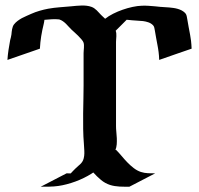

<svg xmlns="http://www.w3.org/2000/svg" viewBox="-20 -688 731 705"><path d="M7.3 -468Q8.5 -486.6 11.2 -504.4Q13.9 -522.2 17.3 -540.5Q18.6 -545.9 20 -551.1Q21.5 -556.4 22 -561.5Q22.5 -565.7 22.9 -570.7Q23.4 -575.7 24.4 -580.7Q25.4 -585.7 27 -590.2Q28.6 -594.7 31.2 -598.1Q37.1 -605.7 44.7 -611.3Q52.2 -616.9 60.5 -621.5Q68.8 -626 77.5 -629.6Q86.2 -633.3 94.7 -637.2Q109.4 -643.8 125.4 -648.4Q141.4 -653.1 157 -656Q178 -659.7 198.9 -661.3Q219.7 -662.8 241.2 -664.8Q250.2 -665.8 259.9 -666.6Q269.5 -667.5 279.2 -667.7Q288.8 -668 298.2 -666.9Q307.6 -665.8 316.4 -662.6Q321.8 -660.6 326.4 -657.3Q331.1 -654.1 335.2 -650Q339.4 -646 343.1 -641.7Q346.9 -637.5 350.8 -633.5Q354.5 -629.9 358.3 -626.3Q362.1 -622.8 366 -619.1Q378.4 -628.9 395.3 -637.5Q412.1 -646 430.3 -652.3Q448.5 -658.7 466.8 -662.6Q485.1 -666.5 500.7 -667Q513.2 -667.5 525.1 -666.7Q537.1 -666 549.3 -664.8L570.6 -662.6Q571.3 -662.6 572.8 -662.5Q574.2 -662.4 575.6 -662.4Q576.9 -662.4 577.8 -662.2Q578.6 -662.1 578.4 -662.1H578.9Q590.3 -661.6 601.3 -660.6Q608.9 -659.9 616.8 -658.8Q624.8 -657.7 632.4 -655.5Q640.1 -653.3 647.1 -649.7Q654.1 -646 659.7 -640.4Q663.8 -636.2 665.4 -629.5Q667 -622.8 667.7 -617.2Q669.9 -602.8 672.7 -588.7Q675.5 -574.7 678 -560.5L681.4 -538.6Q683.1 -523.9 683.6 -509.3Q653.8 -499 624.1 -488.8Q594.5 -478.5 564.5 -468Q564.2 -482.7 562.3 -497.3Q562 -498.8 561.6 -501.6Q561.3 -504.4 560.8 -507.7Q560.3 -511 559.7 -514.2Q559.1 -517.3 558.8 -519.3Q556.2 -533.7 553.5 -547.7Q550.8 -561.8 548.6 -575.9Q547.9 -580.8 546.6 -586.2Q545.4 -591.6 542 -595.2Q534.9 -602.5 524.9 -606Q514.9 -609.4 505.1 -610.6Q494.9 -611.8 485.1 -612.1Q475.3 -612.3 465.3 -613.5Q460.2 -614 455.2 -614.5Q450.2 -615 445.1 -615.5Q435.3 -605.5 425.4 -595.7Q415.5 -585.9 404.8 -575.2Q406.5 -570.3 407 -565.2Q407.5 -560.1 407.2 -554.7Q407 -549.3 406.5 -544.1Q406 -538.8 406 -533.9V-224.9Q406 -214.4 407.2 -203.1Q408.4 -191.9 408.9 -180.5Q409.4 -169.2 408.6 -158.1Q407.7 -147 403.8 -137L406 -137.9Q416 -127.9 426.3 -115.6Q436.5 -103.3 447.6 -91.8Q458.7 -80.3 471.1 -70.8Q483.4 -61.3 497.3 -56.6Q510.3 -52.5 523.4 -52Q536.6 -51.5 549.8 -51.5L455.1 -2.4Q446.3 -2.4 437.3 -2.4Q428.2 -2.4 419.3 -2.9Q410.4 -3.4 401.6 -4.8Q392.8 -6.1 384.3 -8.8Q365.5 -14.9 350.6 -27.5Q335.7 -40 322.5 -54.7L315.9 -50.3Q303.2 -42.2 288.1 -34.8Q272.9 -27.3 257 -21.5Q241 -15.6 224.7 -11.4Q208.5 -7.1 193.6 -5.1Q177.5 -2.9 161.6 -2.7Q145.8 -2.4 129.6 -2.4L224.4 -51.5Q228.3 -51.5 232.1 -51.4Q235.8 -51.3 239.7 -51.3Q243.9 -55.9 248.2 -60.4Q252.4 -64.9 257.1 -69.3Q263.7 -75.9 269 -80.2Q274.4 -84.5 278.4 -89.1Q282.5 -93.8 285.2 -99.9Q287.8 -106 289.1 -116Q289.6 -121.3 289.7 -124.6Q289.8 -127.9 289.6 -134Q289.3 -146.7 288.1 -159.2Q285.9 -185.3 285.4 -214.2Q284.9 -243.2 285.3 -271.5Q285.6 -299.8 286.3 -326.3Q286.9 -352.8 286.9 -374V-492.7Q286.9 -497.3 287.4 -502.4Q287.8 -507.6 288.2 -512.7Q288.6 -517.8 288.3 -522.8Q288.1 -527.8 286.4 -532.5Q284.4 -537.4 278.9 -543.8Q273.4 -550.3 266.8 -556.8Q260.3 -563.2 253.7 -569.1Q247.1 -575 242.9 -578.9Q237.5 -584 232.5 -589.7Q227.5 -595.5 222.2 -600.7Q216.8 -606 210.7 -610.2Q204.6 -614.5 197.3 -616.7Q183.3 -618.2 170 -617.3Q156.7 -616.5 143.1 -615.2Q142.6 -611.3 142.1 -607.7Q141.6 -604 140.6 -600.3Q135 -577.9 131.3 -555.2Q127.7 -532.5 126.5 -509.3ZM94.2 -611.3Q93 -611.3 92.7 -611.2Q92.3 -611.1 93.8 -611.3Z"/></svg>

Font: Autopia
Style: Bold
Weight: 700
Designer: Antoine Gelgon
Foundry: Antoine Gelgon
Version: 001.000